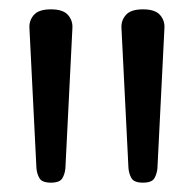

<svg xmlns="http://www.w3.org/2000/svg" viewBox="-20 -1323 406 411"><path d="M89 -932Q70 -932 64.5 -941.5Q59 -951 58 -963L43 -1263Q42 -1279 52.5 -1291Q63 -1303 89 -1303Q115 -1303 125.5 -1291Q136 -1279 135 -1263L120 -963Q119 -951 113.5 -941.5Q108 -932 89 -932ZM286 -932Q267 -932 261.5 -941.5Q256 -951 255 -963L240 -1263Q239 -1279 249.5 -1291Q260 -1303 286 -1303Q312 -1303 322.5 -1291Q333 -1279 332 -1263L317 -963Q316 -951 310.5 -941.5Q305 -932 286 -932Z"/></svg>

Font: Playwrite ID
Style: Regular
Weight: 400
Designer: Veronika Burian, José Scaglione
Foundry: TypeTogether
Version: Version 1.002